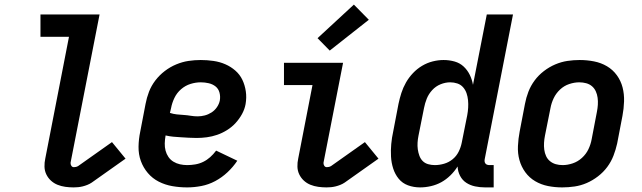

<svg xmlns="http://www.w3.org/2000/svg" viewBox="-20 -803 2790 835"><path d="M300 12Q282 12 264 9.5Q246 7 230 0.5Q214 -6 201.5 -17.5Q189 -29 181.5 -44.5Q174 -60 173.5 -78Q173 -96 177 -114L280 -643H156V-740H413L287 -96Q286 -89 290 -82.5Q294 -76 301 -76Q305 -76 310 -77Q315 -78 320 -81L467 -185L526 -113L379 -9Q370 -3 360 1Q350 5 340 7.5Q330 10 320 11Q310 12 300 12Z M794 12Q761 12 729.5 6.5Q698 1 670.5 -13Q643 -27 623 -50.5Q603 -74 592.5 -103Q582 -132 582.5 -165Q583 -198 590 -231L613 -351Q618 -378 628 -404Q638 -430 655.5 -453Q673 -476 696.5 -494Q720 -512 746.5 -523Q773 -534 799.5 -538Q826 -542 853 -542Q881 -542 908.5 -538Q936 -534 960 -523.5Q984 -513 1003.5 -496Q1023 -479 1034 -456Q1045 -433 1049 -406Q1053 -379 1048 -350Q1044 -328 1032.5 -307Q1021 -286 1004.5 -268Q988 -250 967 -237Q946 -224 924 -216.5Q902 -209 879.5 -206Q857 -203 835 -203Q818 -203 801.5 -204Q785 -205 767.5 -206Q750 -207 733.5 -208.5Q717 -210 700 -214V-213Q697 -196 696.5 -179.5Q696 -163 700 -148Q704 -133 712.5 -120.5Q721 -108 734 -100Q747 -92 762.5 -88.5Q778 -85 794 -85Q811 -85 829 -88Q847 -91 863.5 -99Q880 -107 894 -119.5Q908 -132 920 -148L1012 -104Q994 -77 969.5 -54Q945 -31 916 -15.5Q887 0 855.5 6Q824 12 794 12ZM840 -297Q855 -297 870.5 -301Q886 -305 900 -314Q914 -323 923.5 -337Q933 -351 936 -366Q939 -384 934.5 -400.5Q930 -417 917.5 -427Q905 -437 888 -441Q871 -445 853 -445Q831 -445 808.5 -438Q786 -431 767.5 -415Q749 -399 738.5 -377Q728 -355 724 -333L719 -312Q734 -307 749 -305.5Q764 -304 779.5 -303Q795 -302 809.5 -299.5Q824 -297 840 -297Z M1400 12Q1382 12 1364 9.5Q1346 7 1330 0.5Q1314 -6 1301.5 -17.5Q1289 -29 1281.5 -44.5Q1274 -60 1273.5 -78Q1273 -96 1277 -114L1339 -433H1215V-530H1472L1387 -96Q1386 -89 1390 -82.5Q1394 -76 1401 -76Q1405 -76 1410 -77Q1415 -78 1420 -81L1567 -185L1626 -113L1479 -9Q1470 -3 1460 1Q1450 5 1440 7.5Q1430 10 1420 11Q1410 12 1400 12Z M1414 -583 1361 -637 1519 -783 1584 -717Z M1807 12Q1779 12 1754.5 3Q1730 -6 1714 -25.5Q1698 -45 1690 -70Q1682 -95 1680.5 -122Q1679 -149 1681.5 -176.5Q1684 -204 1690 -231L1713 -351Q1718 -375 1725.5 -398.5Q1733 -422 1745.5 -444Q1758 -466 1776 -485Q1794 -504 1816 -517Q1838 -530 1862 -536Q1886 -542 1909 -542Q1934 -542 1957 -535.5Q1980 -529 1996.5 -513.5Q2013 -498 2023 -477.5Q2033 -457 2037 -434L2097 -740H2211L2088 -111Q2087 -106 2087.5 -101Q2088 -96 2091 -92Q2094 -88 2099 -86.5Q2104 -85 2109 -85H2127V12H2090Q2067 12 2046 7.5Q2025 3 2008 -8Q1991 -19 1981 -38Q1971 -57 1970 -79Q1957 -58 1938.5 -40Q1920 -22 1899 -10.5Q1878 1 1854 6.5Q1830 12 1807 12ZM1871 -85Q1891 -85 1911.5 -91Q1932 -97 1948.5 -110.5Q1965 -124 1974.5 -143Q1984 -162 1988 -182L2012 -302Q2015 -318 2016 -334.5Q2017 -351 2015.5 -367Q2014 -383 2009 -397.5Q2004 -412 1994 -423.5Q1984 -435 1969 -440Q1954 -445 1938 -445Q1917 -445 1896 -436.5Q1875 -428 1859.5 -411Q1844 -394 1836 -374Q1828 -354 1824 -333L1800 -213Q1797 -198 1796 -183Q1795 -168 1797 -153.5Q1799 -139 1804 -125.5Q1809 -112 1818.5 -102.5Q1828 -93 1842 -89Q1856 -85 1871 -85Z M2425 12Q2393 12 2363 6Q2333 0 2307.5 -15Q2282 -30 2264.5 -54Q2247 -78 2239 -107Q2231 -136 2232.5 -168Q2234 -200 2240 -231L2263 -351Q2268 -378 2278 -404Q2288 -430 2305 -453Q2322 -476 2345.5 -494Q2369 -512 2395 -523Q2421 -534 2447.5 -538Q2474 -542 2501 -542Q2533 -542 2563.5 -536Q2594 -530 2619.5 -515Q2645 -500 2662.5 -476Q2680 -452 2687.5 -423Q2695 -394 2694 -362Q2693 -330 2687 -299L2664 -179Q2658 -152 2648 -126Q2638 -100 2621 -77Q2604 -54 2580.5 -36Q2557 -18 2531.5 -7Q2506 4 2479 8Q2452 12 2425 12ZM2427 -85Q2448 -85 2470.5 -92.5Q2493 -100 2511 -116.5Q2529 -133 2539 -154Q2549 -175 2553 -197L2576 -317Q2579 -332 2580 -347.5Q2581 -363 2579 -378Q2577 -393 2571 -406Q2565 -419 2554.5 -428Q2544 -437 2529.5 -441Q2515 -445 2499 -445Q2478 -445 2455.5 -437.5Q2433 -430 2415.5 -413.5Q2398 -397 2388 -376Q2378 -355 2374 -333L2350 -213Q2347 -198 2346 -182.5Q2345 -167 2347 -152Q2349 -137 2355 -124Q2361 -111 2372 -102Q2383 -93 2397 -89Q2411 -85 2427 -85Z"/></svg>

Font: Lode Term
Style: Bold Italic
Weight: 700
Italic angle: -11°
Monospace: yes
Designer: Belleve Invis
Foundry: Belleve Invis
Version: Version 29.2.0